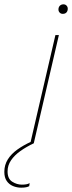

<svg xmlns="http://www.w3.org/2000/svg" viewBox="-115 -662 333 887"><path d="M-17 205Q-37 205 -55 197.5Q-73 190 -84 174Q-95 158 -95 132Q-95 100 -79 74.5Q-63 49 -35 29Q-7 9 28 -7L41 0Q7 16 -20.5 35.5Q-48 55 -64 78.5Q-80 102 -80 130Q-80 164 -58.5 177.5Q-37 191 -14 191Q-3 191 6 189.5Q15 188 22 184L20 198Q15 201 6 203Q-3 205 -17 205ZM175 -598Q166 -598 160.5 -604Q155 -610 155 -618Q155 -629 161.5 -635.5Q168 -642 178 -642Q187 -642 192.5 -636Q198 -630 198 -622Q198 -611 192 -604.5Q186 -598 175 -598ZM157 -500 41 0H25L141 -500Z"/></svg>

Font: Work Sans Thin
Style: Italic
Weight: 250
Italic angle: -13°
Designer: Wei Huang
Foundry: Wei Huang
Version: Version 2.012